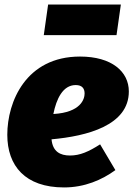

<svg xmlns="http://www.w3.org/2000/svg" viewBox="-20 -802 585 842"><path d="M510 -782H191L172 -648H491ZM545 -401C545 -488 470 -554 331 -554C94 -554 12 -356 12 -211C12 -75 90 20 261 20C351 20 427 -13 486 -56L419 -169C369 -137 331 -120 287 -120C244 -120 211 -137 206 -191C362 -205 545 -252 545 -401ZM214 -302C227 -367 255 -429 312 -429C341 -429 351 -413 351 -392C351 -368 335 -309 214 -302Z"/></svg>

Font: Fira Sans Heavy
Style: Italic
Weight: 900
Italic angle: -8°
Designer: bBox Type GmbH & Carrois Corporate GbR & Edenspiekermann AG
Foundry: bBox Type GmbH & Carrois Corporate GbR & Edenspiekermann AG
Version: Version 4.301;PS 004.301;hotconv 1.0.88;makeotf.lib2.5.64775